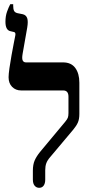

<svg xmlns="http://www.w3.org/2000/svg" viewBox="-20 -890 425 917"><path d="M167 7Q154 7 145.5 -3Q137 -13 137 -32V-75Q137 -104 145.5 -123.5Q154 -143 171 -164L291 -308Q301 -320 304 -328Q307 -336 307 -350V-428Q307 -458 282 -458H81Q55 -458 38 -475Q21 -492 21 -521Q21 -535 25 -564Q29 -593 35 -625.5Q41 -658 46 -684.5Q51 -711 53 -720Q56 -735 47 -737L30 -741Q6 -746 6 -786Q6 -813 13.5 -834Q21 -855 29 -870H43V-863Q43 -847 47 -838.5Q51 -830 64 -827L89 -822Q105 -818 110 -803Q115 -788 110 -758L88 -633Q84 -610 88.5 -601Q93 -592 104 -592H281Q320 -592 339.5 -565.5Q359 -539 359 -495V-346Q359 -321 352 -305Q345 -289 330 -271L219 -139Q206 -124 201 -110Q196 -96 196 -77V-32Q196 -14 188.5 -3.5Q181 7 167 7Z"/></svg>

Font: Noto Serif Hebrew ExtraCondensed
Style: Bold
Weight: 700
Width: 2
Designer: Monotype Design Team
Foundry: Monotype Imaging Inc.
Version: Version 2.004; ttfautohint (v1.8.4.7-5d5b)